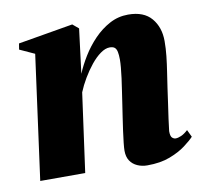

<svg xmlns="http://www.w3.org/2000/svg" viewBox="-65 -597 728 679"><g transform="rotate(-10 298.5 -257.5)"><path d="M237.5 -348Q249.5 -377 268.5 -408Q287.5 -439 313.2 -465.8Q339 -492.5 369.8 -509Q400.5 -525.5 436.5 -525.5Q492.5 -525.5 520 -493Q547.5 -460.5 547.5 -411Q547.5 -384.5 544.5 -357Q541.5 -329.5 537.2 -301.8Q533 -274 529 -247Q526 -222.5 521.5 -193.5Q517 -164.5 513.5 -137.8Q510 -111 508 -94Q508 -76 514 -70.5Q520 -65 526.5 -65Q535 -65 546.5 -70Q558 -75 571 -87L583.5 -61Q572 -48.5 549.2 -31.5Q526.5 -14.5 492.5 -1.5Q458.5 11.5 411.5 11.5Q392 11.5 375.8 4.2Q359.5 -3 350 -17.2Q340.5 -31.5 340.5 -53.5Q340.5 -63 342.5 -81.8Q344.5 -100.5 347.8 -124.2Q351 -148 354.8 -172.5Q358.5 -197 361.5 -217Q365 -241 368.5 -264Q372 -287 374.8 -307.8Q377.5 -328.5 379 -345.5Q380.5 -362.5 380.5 -373.5Q380.5 -390.5 378.2 -401.5Q376 -412.5 370 -417.5Q364 -422.5 352 -422.5Q336.5 -422.5 318.8 -409.8Q301 -397 284.2 -376.2Q267.5 -355.5 253 -331Q238.5 -306.5 229 -283L190 0H28.5L89 -446L35.5 -470.5L39 -492L236 -525.5L257.5 -507.5Z"/></g></svg>

Font: Merriweather 120pt Black
Style: Italic
Weight: 900
Italic angle: -7.8°
Version: Version 2.101